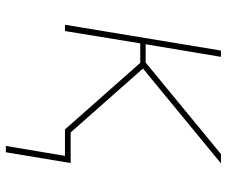

<svg xmlns="http://www.w3.org/2000/svg" viewBox="-78 -482 757 640"><g transform="rotate(90 300.0 -161.5)"><path d="M487 197H466L499 0H411L189 -251H124L83 0H62L148 -520H169L127 -269H188L493 -520H524L208 -260L421 -19H523Z"/></g></svg>

Font: Iosevka Aile Thin Oblique
Style: Regular
Weight: 100
Italic angle: -9°
Designer: Belleve Invis
Foundry: Belleve Invis
Version: Version 31.1.0; ttfautohint (v1.8.4)